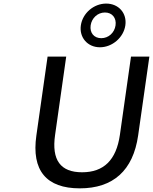

<svg xmlns="http://www.w3.org/2000/svg" viewBox="-20 -1032 846 1062"><path d="M421.4 9.8C606 9.8 716.3 -88.9 744.1 -282.7L806.2 -718.8H704.6L643.1 -285.6C623 -146 553.2 -79.1 434.1 -79.1C314.9 -79.1 264.6 -146 284.7 -285.6L346.2 -718.8H243.2L181.2 -282.7C153.3 -88.9 236.3 9.8 421.4 9.8ZM532.7 -770.5C601.1 -770.5 663.6 -824.7 673.3 -891.6C683.1 -959.5 635.7 -1012.2 567.4 -1012.2C499 -1012.2 437 -959.5 427.2 -891.6C417.5 -824.7 464.4 -770.5 532.7 -770.5ZM540 -820.8C499.5 -820.8 475.6 -851.1 481.4 -891.6C487.3 -932.1 520 -962.9 560.5 -962.9C601.1 -962.9 625 -932.1 619.1 -891.6C613.3 -851.1 580.6 -820.8 540 -820.8Z"/></svg>

Font: Winston
Style: Italic
Weight: 400
Italic angle: -8.13011°
Designer: Vernon Adams, Kim Jin-seong, David Berlow, Cristiano Sobral
Foundry: The Winston Project Authors
Version: Version 3.004